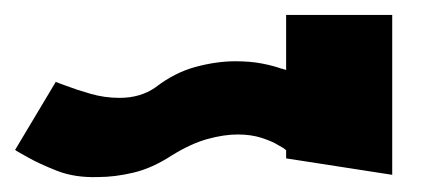

<svg xmlns="http://www.w3.org/2000/svg" viewBox="-552 -111 572 257"><path d="M-169 90 -173 87 -180 83Q-188 78 -202 73.5Q-216 69 -234 69Q-252 69 -274 75Q-296 81 -322 97Q-348 114 -373 120Q-398 126 -421 126Q-452 127 -476 117.5Q-500 108 -514 100L-530 91L-531 90H-532L-477 -2V-1Q-475 -1 -474 0L-463 4Q-450 9 -431 14.5Q-412 20 -392 20Q-364 20 -344 6Q-318 -14 -290 -21.5Q-262 -29 -237 -29Q-217 -29 -201.5 -26Q-186 -23 -175 -19H-174Q-172 -18 -171 -18Q-170 -18 -169 -17V-91H-27V123L-169 101Z"/></svg>

Font: Shorif Bongobondhu ANSI V1
Style: Regular
Weight: 400
Designer: Shorif Uddin Shishir, Shorif art & Design, e-mail : shorifart@gmail.com, facebook : Shorif2001
Foundry: Lipighor Font Foundry
Version: Designed by Shorif Uddin Shishir | Developed by Niladri Shek